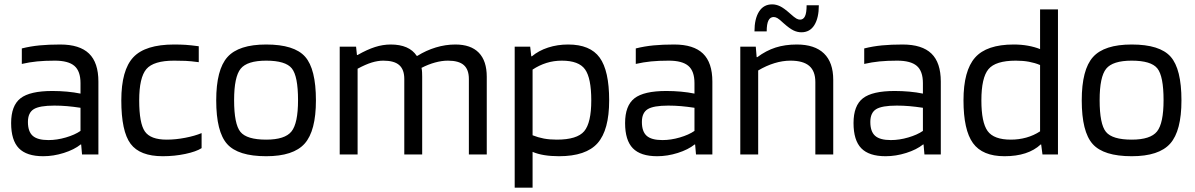

<svg xmlns="http://www.w3.org/2000/svg" viewBox="-20 -708 5478 880"><path d="M178 8Q102 8 66.5 -28.5Q31 -65 31 -144Q31 -224 74 -257.5Q117 -291 220 -291Q254 -291 287 -288Q320 -285 349 -279V-327Q349 -382 321 -406Q293 -430 231 -430Q185 -430 150 -426.5Q115 -423 80 -415V-486Q120 -496 161.5 -500Q203 -504 256 -504Q345 -504 388 -462.5Q431 -421 431 -334V0H356L352 -46H350Q320 -22 272.5 -7Q225 8 178 8ZM229 -224Q161 -224 134.5 -207.5Q108 -191 108 -149Q108 -105 130 -85.5Q152 -66 202 -66Q241 -66 282 -78Q323 -90 349 -108V-214Q316 -219 287.5 -221.5Q259 -224 229 -224Z M904 -98V-29Q879 -13 829.5 -2.5Q780 8 726 8Q621 8 578.5 -49Q536 -106 536 -248Q536 -387 591 -445.5Q646 -504 778 -504Q807 -504 830.5 -502.5Q854 -501 891 -496V-423Q854 -428 830.5 -429Q807 -430 778 -430Q684 -430 651 -391.5Q618 -353 618 -248Q618 -143 644 -105.5Q670 -68 744 -68Q785 -68 829 -76.5Q873 -85 904 -98Z M1428 -248Q1428 -108 1376.5 -50Q1325 8 1200 8Q1071 8 1021 -48Q971 -104 971 -248Q971 -389 1022.5 -446.5Q1074 -504 1200 -504Q1329 -504 1378.5 -448Q1428 -392 1428 -248ZM1053 -249Q1053 -139 1082 -103.5Q1111 -68 1200 -68Q1286 -68 1316 -105.5Q1346 -143 1346 -249Q1346 -359 1317.5 -394.5Q1289 -430 1200 -430Q1113 -430 1083 -393Q1053 -356 1053 -249Z M1619 0H1537V-494H1612L1616 -456H1619Q1663 -481 1699 -492.5Q1735 -504 1771 -504Q1813 -504 1843 -491Q1873 -478 1890 -452H1893Q1933 -477 1977.5 -490.5Q2022 -504 2067 -504Q2138 -504 2174.5 -466.5Q2211 -429 2211 -356V0H2129V-346Q2129 -389 2106 -409.5Q2083 -430 2033 -430Q2005 -430 1974 -421.5Q1943 -413 1912 -397Q1914 -387 1914.5 -377Q1915 -367 1915 -356V0H1833V-346Q1833 -389 1810 -409.5Q1787 -430 1737 -430Q1712 -430 1684 -421.5Q1656 -413 1619 -393Z M2421 152H2339V-494H2410L2415 -450H2418Q2449 -476 2492 -490Q2535 -504 2584 -504Q2685 -504 2728.5 -444Q2772 -384 2772 -248Q2772 -112 2719 -52Q2666 8 2542 8Q2505 8 2474.5 3Q2444 -2 2421 -12ZM2690 -248Q2690 -350 2661.5 -390Q2633 -430 2555 -430Q2518 -430 2484.5 -419.5Q2451 -409 2421 -389V-88Q2446 -78 2472.5 -73Q2499 -68 2532 -68Q2625 -68 2657.5 -106.5Q2690 -145 2690 -248Z M2992 8Q2916 8 2880.5 -28.5Q2845 -65 2845 -144Q2845 -224 2888 -257.5Q2931 -291 3034 -291Q3068 -291 3101 -288Q3134 -285 3163 -279V-327Q3163 -382 3135 -406Q3107 -430 3045 -430Q2999 -430 2964 -426.5Q2929 -423 2894 -415V-486Q2934 -496 2975.5 -500Q3017 -504 3070 -504Q3159 -504 3202 -462.5Q3245 -421 3245 -334V0H3170L3166 -46H3164Q3134 -22 3086.5 -7Q3039 8 2992 8ZM3043 -224Q2975 -224 2948.5 -207.5Q2922 -191 2922 -149Q2922 -105 2944 -85.5Q2966 -66 3016 -66Q3055 -66 3096 -78Q3137 -90 3163 -108V-214Q3130 -219 3101.5 -221.5Q3073 -224 3043 -224Z M3455 0H3373V-494H3444L3448 -446H3451Q3491 -476 3534.5 -490Q3578 -504 3632 -504Q3714 -504 3756.5 -463Q3799 -422 3799 -342V0H3717V-332Q3717 -382 3689 -406Q3661 -430 3603 -430Q3567 -430 3529.5 -418.5Q3492 -407 3455 -385ZM3677 -684H3733Q3733 -626 3712.5 -593Q3692 -560 3653 -560Q3635 -560 3617 -568.5Q3599 -577 3571 -602Q3552 -620 3543 -625Q3534 -630 3526 -630Q3510 -630 3502 -614Q3494 -598 3494 -564H3438Q3438 -622 3459 -655Q3480 -688 3519 -688Q3537 -688 3555 -679.5Q3573 -671 3601 -646Q3621 -628 3630 -623Q3639 -618 3647 -618Q3662 -618 3669.5 -633.5Q3677 -649 3677 -684Z M4039 8Q3963 8 3927.5 -28.5Q3892 -65 3892 -144Q3892 -224 3935 -257.5Q3978 -291 4081 -291Q4115 -291 4148 -288Q4181 -285 4210 -279V-327Q4210 -382 4182 -406Q4154 -430 4092 -430Q4046 -430 4011 -426.5Q3976 -423 3941 -415V-486Q3981 -496 4022.5 -500Q4064 -504 4117 -504Q4206 -504 4249 -462.5Q4292 -421 4292 -334V0H4217L4213 -46H4211Q4181 -22 4133.5 -7Q4086 8 4039 8ZM4090 -224Q4022 -224 3995.5 -207.5Q3969 -191 3969 -149Q3969 -105 3991 -85.5Q4013 -66 4063 -66Q4102 -66 4143 -78Q4184 -90 4210 -108V-214Q4177 -219 4148.5 -221.5Q4120 -224 4090 -224Z M4747 -665H4829V0H4758L4752 -46H4750Q4721 -19 4679.5 -5.5Q4638 8 4584 8Q4483 8 4439.5 -52Q4396 -112 4396 -248Q4396 -384 4449 -444Q4502 -504 4626 -504Q4661 -504 4691.5 -498.5Q4722 -493 4747 -483ZM4636 -430Q4543 -430 4510.5 -391Q4478 -352 4478 -248Q4478 -147 4506.5 -107.5Q4535 -68 4613 -68Q4650 -68 4684 -77.5Q4718 -87 4747 -106V-410Q4723 -420 4696 -425Q4669 -430 4636 -430Z M5395 -248Q5395 -108 5343.5 -50Q5292 8 5167 8Q5038 8 4988 -48Q4938 -104 4938 -248Q4938 -389 4989.5 -446.5Q5041 -504 5167 -504Q5296 -504 5345.5 -448Q5395 -392 5395 -248ZM5020 -249Q5020 -139 5049 -103.5Q5078 -68 5167 -68Q5253 -68 5283 -105.5Q5313 -143 5313 -249Q5313 -359 5284.5 -394.5Q5256 -430 5167 -430Q5080 -430 5050 -393Q5020 -356 5020 -249Z"/></svg>

Font: Blinker
Style: Regular
Weight: 400
Designer: Juergen Huber
Foundry: supertype
Version: Version 1.017;hotconv 1.0.117;makeotfexe 2.5.65602